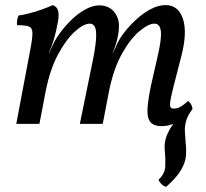

<svg xmlns="http://www.w3.org/2000/svg" viewBox="-20 -487 810 755"><path d="M616 9Q584 9 571 -7.5Q558 -24 560 -59.5Q562 -95 574 -152L600 -266Q616 -335 612.5 -364.5Q609 -394 587 -394Q564 -394 528.5 -364.5Q493 -335 460 -276.5Q427 -218 409 -130L384 0H294L340 -225Q355 -295 357.5 -331Q360 -367 353.5 -380.5Q347 -394 333 -394Q309 -394 274.5 -363Q240 -332 208.5 -273.5Q177 -215 160 -130L135 0H44L99 -291Q108 -338 107.5 -358Q107 -378 93 -383Q79 -388 47 -388Q46 -397 47.5 -407.5Q49 -418 53 -426Q69 -428 95 -434.5Q121 -441 147 -450.5Q173 -460 187 -467Q203 -462 208 -446Q213 -430 208 -402Q200 -359 191.5 -331Q183 -303 172 -278H173L188 -311Q198 -333 217.5 -359.5Q237 -386 262.5 -410.5Q288 -435 316.5 -450.5Q345 -466 372 -466Q394 -466 413 -454.5Q432 -443 442 -418Q452 -393 445 -352Q442 -335 436.5 -316Q431 -297 423 -278H424L439 -311Q449 -334 469.5 -360.5Q490 -387 517 -411.5Q544 -436 573.5 -451.5Q603 -467 631 -467Q681 -467 699 -414Q717 -361 694 -270L664 -153Q653 -111 650 -91Q647 -71 650.5 -65.5Q654 -60 663 -60Q677 -60 689.5 -67Q702 -74 720 -90Q728 -83 732 -75.5Q736 -68 737 -58Q706 -23 677 -7Q648 9 616 9ZM633 248Q613 241 603 220Q629 197 630 165Q631 133 628 106Q625 76 634.5 49.5Q644 23 664.5 -3.5Q685 -30 716 -58H737Q719 -35 712.5 -13.5Q706 8 707 29.5Q708 51 710 75Q713 98 711.5 123.5Q710 149 693 179.5Q676 210 633 248Z"/></svg>

Font: Vollkorn
Style: Italic
Weight: 400
Italic angle: -11°
Designer: Friedrich Althausen
Foundry: Friedrich Althausen
Version: Version 5.001